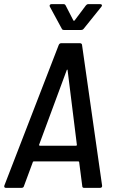

<svg xmlns="http://www.w3.org/2000/svg" viewBox="-22 -909 548 929"><path d="M383 -770 469 -877C474 -883 471 -889 463 -889H405C400 -889 396 -886 393 -882L339 -810C338 -808 334 -808 333 -810L296 -882C294 -886 291 -889 286 -889H227C220 -889 216 -883 219 -877L277 -770C279 -765 283 -764 288 -764H370C375 -764 379 -765 383 -770ZM385 0H462C469 0 473 -4 472 -11L375 -691C375 -696 371 -700 365 -700H274C268 -700 264 -696 262 -691L-1 -11C-3 -4 0 0 7 0H82C88 0 93 -3 94 -9L137 -125C137 -127 140 -128 142 -128H356C358 -128 360 -128 361 -125L376 -9C376 -3 379 0 385 0ZM167 -208 301 -570C302 -573 304 -573 305 -570L350 -208C351 -206 348 -204 346 -204H171C169 -204 166 -206 167 -208Z"/></svg>

Font: Barlow Semi Condensed Medium
Style: Italic
Weight: 500
Width: 4
Italic angle: -7°
Designer: Jeremy Tribby
Foundry: Tribby Type
Version: Version 1.422;hotconv 1.0.109;makeotfexe 2.5.65596